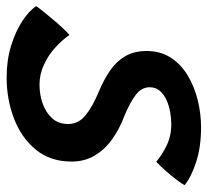

<svg xmlns="http://www.w3.org/2000/svg" viewBox="-82 -556 640 593"><g transform="rotate(90 238.5 -260.0)"><path d="M181.5 40Q128.5 40 83.8 26.2Q39 12.5 7 -8.8Q-25 -30 -38.5 -51.5Q-33.5 -59 -22.2 -73Q-11 -87 2.5 -103Q16 -119 29 -133Q42 -147 50.5 -154Q66.5 -131 90.2 -109.5Q114 -88 143.2 -74.8Q172.5 -61.5 204 -61.5Q234.5 -61.5 262.2 -71.2Q290 -81 307.8 -100.5Q325.5 -120 325.5 -150Q325.5 -182 298.5 -203.8Q271.5 -225.5 227 -244Q188.5 -260 160 -279.8Q131.5 -299.5 115.8 -326.8Q100 -354 100 -392Q100 -435 120.5 -466.8Q141 -498.5 175.5 -519.2Q210 -540 251.8 -550.2Q293.5 -560.5 336 -560.5Q397.5 -560.5 444.5 -544.8Q491.5 -529 514.5 -509.5Q509.5 -500.5 497.8 -485Q486 -469.5 471.2 -452.5Q456.5 -435.5 442 -422Q423.5 -438.5 393.2 -453.5Q363 -468.5 326.5 -468.5Q308 -468.5 288.2 -465Q268.5 -461.5 251 -453.5Q233.5 -445.5 222.8 -432.8Q212 -420 212 -401.5Q212 -377 235.2 -359Q258.5 -341 301 -323.5Q342 -308 373.5 -285.2Q405 -262.5 423.2 -231.5Q441.5 -200.5 441.5 -160.5Q441.5 -95 404.8 -50.2Q368 -5.5 308.8 17.2Q249.5 40 181.5 40Z"/></g></svg>

Font: Grandstander Thin Medium
Style: Italic
Weight: 500
Italic angle: -15°
Version: Version 1.200